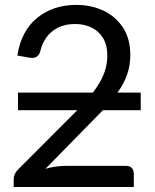

<svg xmlns="http://www.w3.org/2000/svg" viewBox="-20 -744 616 764"><path d="M512.5 0H34.5V-30.5Q34.5 -51.5 51 -68.5L287.5 -305.5H51.5V-375.5H349.5Q377.5 -411.5 392.2 -447.2Q407 -483 407 -522.5Q407 -565 389.8 -593Q372.5 -621 343.5 -634.8Q314.5 -648.5 278.5 -648.5Q239.5 -648.5 211.2 -634.2Q183 -620 165.2 -595.8Q147.5 -571.5 140.5 -541Q133.5 -513.5 107 -513.5Q102.5 -513.5 97.5 -514.5L49 -523Q64.5 -621.5 128 -673Q191.5 -724.5 283.5 -724.5Q342.5 -724.5 391.2 -701.8Q440 -679 469.2 -634.5Q498.5 -590 498.5 -525Q498.5 -482 485.2 -445.5Q472 -409 447.5 -375.5H540V-305.5H389.5L161 -72.5Q203 -84 241 -84H481Q510.5 -84 512.5 -53.5Z"/></svg>

Font: Verano Sans
Style: Regular
Weight: 400
Designer: Lukasz Dziedzic with Adam Twardoch and Botio Nikoltchev
Foundry: tyPoland Lukasz Dziedzic
Version: Version 3.001;December 28, 2019;FontCreator 12.0.0.2547 64-b